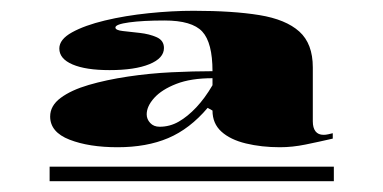

<svg xmlns="http://www.w3.org/2000/svg" viewBox="-20 -743 711 356"><path d="M198 -470Q145 -470 109 -484Q73 -498 73 -527Q73 -547 92.5 -561.5Q112 -576 144.5 -585.5Q177 -595 217 -601Q257 -607 298 -609Q339 -611 374 -611Q374 -664 355 -684.5Q336 -705 285 -705Q245 -705 219.5 -701.5Q194 -698 194 -692Q194 -687 207.5 -685.5Q221 -684 239 -682Q257 -680 270.5 -674Q284 -668 284 -654Q284 -635 257 -624Q230 -613 183 -613Q139 -613 114.5 -623.5Q90 -634 90 -653Q90 -670 113.5 -683Q137 -696 174.5 -705Q212 -714 255.5 -718.5Q299 -723 339 -723Q412 -723 461 -715Q510 -707 535 -684.5Q560 -662 560 -618V-518Q560 -506 565 -499.5Q570 -493 580 -493Q584 -493 588.5 -494Q593 -495 597 -496V-486Q571 -480 546.5 -475Q522 -470 499 -470Q465 -470 436 -477Q407 -484 390.5 -499Q374 -514 374 -538L365 -543Q332 -504 292 -487Q252 -470 198 -470ZM72 -407V-434H599V-407ZM276 -508Q295 -508 311.5 -517.5Q328 -527 344 -544Q360 -561 374 -585V-598Q334 -598 307 -587.5Q280 -577 266 -561.5Q252 -546 252 -531Q252 -522 258.5 -515Q265 -508 276 -508Z"/></svg>

Font: Kalnia Expanded SemiBold
Style: Regular
Weight: 600
Width: 7
Designer: Frida Medrano
Foundry: Frida Medrano
Version: Version 1.105